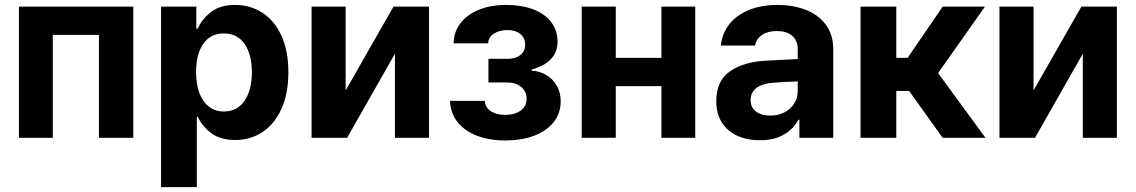

<svg xmlns="http://www.w3.org/2000/svg" viewBox="-20 -557 4591 776"><path d="M56.6 -530.3H518.6V0H379.9V-416H193.4V0H56.6Z M630.9 -530.3H773.4V-441.4H779.3Q797.4 -481.4 834 -509.3Q870.6 -537.1 930.7 -537.1Q990.7 -537.1 1039.6 -506.1Q1088.4 -475.1 1116.9 -413.8Q1145.5 -352.5 1145.5 -264.6Q1145.5 -178.7 1117.4 -116.9Q1089.4 -55.2 1040.8 -23.2Q992.2 8.8 930.7 8.8Q871.6 8.8 834.7 -18.3Q797.9 -45.4 779.3 -85H775.4V199.2H630.9ZM884.8 -106.4Q939 -106.4 968.5 -149.9Q998 -193.4 998 -265.6Q998 -336.9 968.5 -379.4Q939 -421.9 884.8 -421.9Q831.1 -421.9 801.8 -380.1Q772.5 -338.4 772.5 -265.6Q772.5 -217.8 785.6 -181.9Q798.8 -146 824.2 -126.2Q849.6 -106.4 884.8 -106.4Z M1570.3 -530.3H1713.9V0H1576.2V-339.8L1382.8 0H1239.3V-530.3H1377V-191.4Z M2022.5 -92.8Q2060.1 -92.8 2084.2 -109.9Q2108.4 -127 2108.4 -158.2Q2108.4 -187 2086.7 -205.3Q2064.9 -223.6 2030.3 -223.6H1954.1V-319.3H2030.3Q2064.5 -319.3 2083.5 -335Q2102.5 -350.6 2102.5 -376Q2102.5 -402.8 2083.3 -419.2Q2064 -435.5 2031.2 -435.5Q1997.6 -435.5 1975.6 -420.7Q1953.6 -405.8 1953.1 -381.8H1813.5Q1814 -428.7 1841.6 -463.9Q1869.1 -499 1917 -518.1Q1964.8 -537.1 2024.4 -537.1Q2088.4 -537.1 2135.5 -519Q2182.6 -501 2208 -467.3Q2233.4 -433.6 2233.4 -387.7Q2233.4 -346.2 2206.1 -317.6Q2178.7 -289.1 2128.9 -276.4V-271.5Q2161.6 -269.5 2188.2 -253.7Q2214.8 -237.8 2230.5 -210.4Q2246.1 -183.1 2246.1 -147.5Q2246.1 -99.1 2217.5 -63.2Q2189 -27.3 2138.2 -8.3Q2087.4 10.7 2022.5 10.7Q1958.5 10.7 1908.7 -8.1Q1858.9 -26.9 1829.8 -63Q1800.8 -99.1 1798.8 -149.4H1939.5Q1940.9 -123 1963.6 -107.9Q1986.3 -92.8 2022.5 -92.8Z M2468.8 -323.2H2653.3V-530.3H2790V0H2653.3V-209H2468.8V0H2331.1V-530.3H2468.8Z M3072.3 -311.5Q3126 -314.9 3204.1 -318.4V-361.3Q3203.1 -394.5 3181.2 -413.1Q3159.2 -431.6 3119.1 -431.6Q3083 -431.6 3060.1 -416Q3037.1 -400.4 3031.2 -373H2893.6Q2897.9 -419.9 2926 -457Q2954.1 -494.1 3004.4 -515.6Q3054.7 -537.1 3123 -537.1Q3183.6 -537.1 3234.6 -518.1Q3285.6 -499 3316.7 -458.7Q3347.7 -418.5 3347.7 -357.4V0H3210.9V-73.2H3207Q3186 -34.7 3147.2 -12.5Q3108.4 9.8 3051.8 9.8Q3000 9.8 2960.2 -8.1Q2920.4 -25.9 2897.7 -61.5Q2875 -97.2 2875 -148.4Q2875 -230.5 2930.2 -268.6Q2985.4 -306.6 3072.3 -311.5ZM3092.8 -89.8Q3125 -89.8 3150.6 -103Q3176.3 -116.2 3190.4 -139.2Q3204.6 -162.1 3204.1 -189.5V-228Q3181.2 -227.5 3147.5 -225.6Q3113.8 -223.6 3095.7 -221.7Q3057.6 -217.8 3035.6 -200.2Q3013.7 -182.6 3013.7 -152.3Q3013.7 -122.6 3035.4 -106.2Q3057.1 -89.8 3092.8 -89.8Z M3458 -530.3H3602.5V-323.2H3648.4L3790 -530.3H3960.9L3771.5 -261.7L3962.9 0H3790L3654.3 -189.5H3602.5V0H3458Z M4350.6 -530.3H4494.1V0H4356.4V-339.8L4163.1 0H4019.5V-530.3H4157.2V-191.4Z"/></svg>

Font: WEMIX Pretendard
Style: Bold
Weight: 700
Designer: Base glyphs from Inter by Rasmus Andersson; Hangeul glyphs from Noto Sans CJK(Source Han Sans) by Jang Soo-young and Kan
Foundry: Kil Hyung-jin
Version: Version 1.000